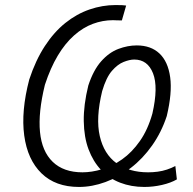

<svg xmlns="http://www.w3.org/2000/svg" viewBox="-20 -733 766 761"><path d="M293 8Q200 8 144.5 -46Q89 -100 76 -196Q63 -292 96 -418Q121 -494 157.5 -550Q194 -606 239 -642Q284 -678 335 -695.5Q386 -713 438 -713Q455 -713 465 -712.5Q475 -712 480 -711L463 -652Q448 -652 440.5 -652.5Q433 -653 428 -653Q387 -653 348 -638.5Q309 -624 273.5 -592.5Q238 -561 209 -512.5Q180 -464 158 -397Q131 -287 138.5 -210Q146 -133 189 -91.5Q232 -50 307 -50Q343 -50 384 -62Q425 -74 464 -101.5Q503 -129 534.5 -174Q566 -219 584 -283Q608 -388 586.5 -442.5Q565 -497 512 -497Q494 -497 470 -487.5Q446 -478 423.5 -452Q401 -426 385 -372Q359 -265 375.5 -193.5Q392 -122 442 -86Q492 -50 567 -50Q586 -50 605 -52.5Q624 -55 642 -61Q660 -67 675 -75L681 -22Q657 -8 622 0Q587 8 552 8Q500 8 456 -9Q412 -26 380.5 -59.5Q349 -93 331 -141Q313 -189 312 -253Q311 -317 330 -394Q350 -455 381 -490Q412 -525 449 -539Q486 -553 522 -553Q578 -553 612 -521Q646 -489 654.5 -427Q663 -365 641 -273Q620 -209 583 -156.5Q546 -104 498.5 -67.5Q451 -31 398 -11.5Q345 8 293 8Z"/></svg>

Font: Nunito Sans 7pt Condensed Light
Style: Italic
Weight: 300
Width: 3
Italic angle: -9°
Designer: Vernon Adams
Foundry: Vernon Adams
Version: Version 3.101;gftools[0.9.27]